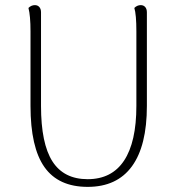

<svg xmlns="http://www.w3.org/2000/svg" viewBox="-20 -717 686 749"><path d="M553 -304Q553 -148 494.5 -68Q436 12 322 12Q208 12 153.5 -65Q99 -142 99 -304V-594Q99 -656 91 -686Q102 -697 116 -697Q127 -697 133.5 -689.5Q140 -682 140 -669V-304Q140 -157 184.5 -87.5Q229 -18 322 -18Q416 -18 464 -90.5Q512 -163 512 -304V-594Q512 -661 504 -686Q515 -697 529 -697Q540 -697 546.5 -689.5Q553 -682 553 -669Z"/></svg>

Font: Arima Madurai ExtraLight
Style: Regular
Weight: 275
Designer: Joana Correia and Natanael Gama
Foundry: NDISCOVER
Version: Version 1.019